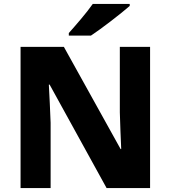

<svg xmlns="http://www.w3.org/2000/svg" viewBox="-20 -951 863 971"><path d="M636 -921V-931H449C418 -886 361 -821 328 -784V-771H440C492 -805 593 -883 636 -921ZM739 0V-714H586V-383C587 -325 591 -254 593 -197H590L303 -714H84V0H236V-330C234 -391 230 -465 227 -523H231L519 0Z"/></svg>

Font: Noto Sans Ethiopic ExtraBold
Style: Regular
Weight: 800
Designer: Monotype Design Team
Foundry: Monotype Imaging Inc.
Version: Version 2.102